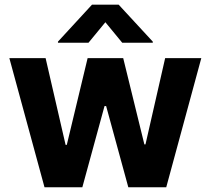

<svg xmlns="http://www.w3.org/2000/svg" viewBox="-20 -791 890 811"><path d="M353.7 -610.4 425.1 -697.1 496.4 -610.4H625.4V-615.1L481.2 -771.3H368.6L224.8 -615.1V-610.4ZM168 0H327.8L421.5 -343H428.3L522 0H682.2L830.3 -545.5H677.6L594.5 -181.1H589.8L500.4 -545.5H350.1L262.1 -179H257.1L172.6 -545.5H19.5Z"/></svg>

Font: TID UI
Style: Bold
Weight: 700
Designer: The TID Project Authors
Foundry: Bakken & Bæck
Version: Version 1.001;hotconv 1.0.109;makeotfexe 2.5.65596